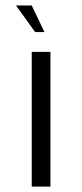

<svg xmlns="http://www.w3.org/2000/svg" viewBox="-20 -691 304 711"><path d="M97.5 0V-499H166.8V0ZM110.2 -572.2 39.2 -670.8H97.3L144.7 -572.2Z"/></svg>

Font: Vivano Light
Style: Regular
Weight: 300
Designer: Joe Prince, Josias Burgherr
Version: Version 2.064;September 19, 2022;FontCreator 14.0.0.2877 64-